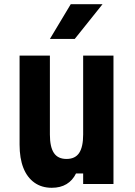

<svg xmlns="http://www.w3.org/2000/svg" viewBox="-20 -874 640 912"><path d="M519 -610V0H375V-50H341Q325 -17 296 0.5Q267 18 226 18Q178 18 143.5 -6.5Q109 -31 91 -76.5Q73 -122 73 -187V-610H217V-235Q217 -176 236 -147.5Q255 -119 296 -119Q337 -119 356 -147.5Q375 -176 375 -235V-610ZM217 -689 316 -854H467L335 -689Z"/></svg>

Font: Martian Mono Condensed SemiBold
Style: Regular
Weight: 600
Width: 3
Designer: Roman Shamin
Foundry: Evil Martians
Version: Version 1.000